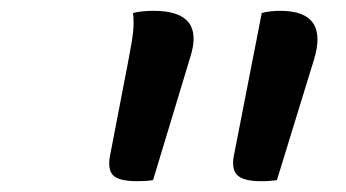

<svg xmlns="http://www.w3.org/2000/svg" viewBox="-20 -774 640 355"><path d="M263 -441Q257 -440 249.5 -439.5Q242 -439 234 -439Q201 -439 190 -449Q179 -459 183 -484L216 -655Q224 -696 226 -714Q228 -732 226 -750Q234 -752 243.5 -753Q253 -754 264 -754Q359 -754 332 -669ZM492 -441Q485 -440 478.5 -439.5Q472 -439 463 -439Q431 -439 419.5 -449.5Q408 -460 412 -484L464 -750Q479 -754 498 -754Q589 -754 560 -662Z"/></svg>

Font: Recursive Mn Csl St
Style: Italic
Weight: 400
Italic angle: -15°
Monospace: yes
Version: Version 1.079;hotconv 1.0.112;makeotfexe 2.5.65598; ttfautoh